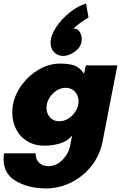

<svg xmlns="http://www.w3.org/2000/svg" viewBox="-64 -808 716 1078"><path d="M-44 85Q-44 70 -41 53H136Q136 87 156 106Q176 125 209 125Q251 125 285.5 91Q320 57 329 14L341 -47Q315 -15 272.5 -2.5Q230 10 184 10Q131 10 90 -14.5Q49 -39 27 -81.5Q5 -124 5 -176Q5 -201 9 -221Q21 -282 60.5 -334.5Q100 -387 156.5 -419Q213 -451 274 -451Q320 -451 351.5 -441Q383 -431 408 -394L418 -441H595L511 -9Q496 65 449 124.5Q402 184 334.5 217Q267 250 195 250Q98 250 27 209.5Q-44 169 -44 85ZM269 -127Q296 -127 321 -143Q346 -159 361.5 -185Q377 -211 377 -239Q377 -271 357 -293Q337 -315 305 -315Q277 -315 252 -298.5Q227 -282 212 -256Q197 -230 197 -202Q197 -170 217 -148.5Q237 -127 269 -127ZM348 -647H354Q371 -647 383 -629.5Q395 -612 395 -588Q395 -583 393 -571Q387 -539 354 -516.5Q321 -494 291 -494Q260 -494 240 -514.5Q220 -535 220 -567Q220 -608 250.5 -654.5Q281 -701 327.5 -738Q374 -775 419 -788L433 -710Q415 -700 387.5 -680Q360 -660 348 -647Z"/></svg>

Font: Teachers ExtraBold
Style: Italic
Weight: 800
Designer: Alfredo Marco Pradil & Chank Diesel
Version: Version 0.009